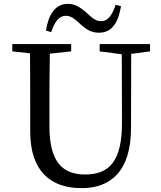

<svg xmlns="http://www.w3.org/2000/svg" viewBox="-20 -962 838 998"><path d="M581 -937C564 -885 542 -852 505 -852C471 -852 448 -880 422 -903C396 -923 372 -942 333 -942C267 -942 232 -887 219 -803L246 -795C264 -849 287 -880 323 -880C356 -880 380 -852 406 -829C430 -809 454 -792 495 -792C562 -792 595 -845 609 -930ZM760 -733H498V-695L613 -680L614 -323C614 -127 550 -55 422 -55C309 -55 237 -116 237 -304V-394C237 -492 237 -588 239 -683L350 -695V-733H44V-695L136 -685C137 -589 137 -491 137 -394V-279C137 -70 245 16 404 16C555 16 661 -72 661 -297L662 -682L760 -695Z"/></svg>

Font: Noto Serif CJK JP Medium
Style: Regular
Weight: 500
Designer: Ryoko NISHIZUKA 西塚涼子 (kana & ideographs); Frank Grießhammer (Latin, Greek & Cyrillic); Wenlong ZHANG 张文龙 (bopomofo); San
Foundry: Adobe Systems Incorporated
Version: Version 1.000;PS 1;hotconv 16.6.53;makeotf.lib2.5.65590